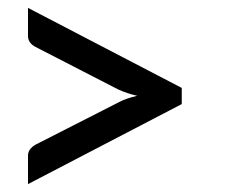

<svg xmlns="http://www.w3.org/2000/svg" viewBox="-20 -580 632 487"><path d="M441 -357V-316L51 -113V-185Q51 -202 70 -213L280 -320Q291 -326 303 -330Q315 -334 328 -337Q315 -340 303 -344Q291 -348 280 -353L70 -461Q51 -471 51 -489V-560Z"/></svg>

Font: Aleo Medium
Style: Regular
Weight: 500
Designer: Alessio Laiso
Foundry: Alessio Laiso
Version: Version 2.001;gftools[0.9.29]